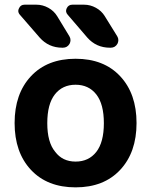

<svg xmlns="http://www.w3.org/2000/svg" viewBox="-20 -806 629 815"><path d="M213.9 -162.1Q245.1 -120.1 300.8 -120.1Q356.4 -120.1 388.7 -161.1Q420.9 -202.1 420.9 -283.2Q420.9 -364.3 388.7 -405.3Q356.4 -446.3 300.8 -446.3Q245.1 -446.3 212.9 -405.3Q180.7 -364.3 180.7 -283.2Q180.7 -202.1 213.9 -162.1ZM42 -283.7Q42 -408.2 111.3 -482.4Q180.7 -556.6 300.8 -556.6Q420.9 -556.6 490.2 -482.4Q559.6 -408.2 559.6 -283.7Q559.6 -159.2 490.2 -85Q420.9 -10.7 300.8 -10.7Q180.7 -10.7 111.3 -85Q42 -159.2 42 -283.7ZM336.9 -786.1Q363.3 -786.1 387.2 -772.9Q411.1 -759.8 424.8 -737.3L477.5 -652.3Q482.4 -644.5 482.4 -635.7Q482.4 -627.9 478.5 -620.1Q468.8 -603.5 450.2 -603.5H446.3Q388.7 -603.5 350.6 -646.5L267.6 -743.2Q255.9 -755.9 263.2 -771Q270.5 -786.1 287.1 -786.1ZM134.8 -786.1Q161.1 -786.1 185.1 -772.9Q209 -759.8 222.7 -737.3L274.4 -652.3Q279.3 -644.5 279.3 -635.7Q279.3 -627.9 275.4 -620.1Q265.6 -603.5 247.1 -603.5H244.1Q186.5 -603.5 148.4 -646.5L64.5 -743.2Q57.6 -751 57.6 -759.8Q57.6 -764.6 60.5 -770.5Q67.4 -786.1 84 -786.1Z"/></svg>

Font: Gen Jyuu Gothic P Bold
Style: Bold
Weight: 700
Designer: [Source Han Sans]
Ryoko NISHIZUKA  (kana & ideographs); Paul D. Hunt (Latin, Greek & Cyrillic); Wenlong ZHANG  (bopomofo
Version: Version 1.002.20150607